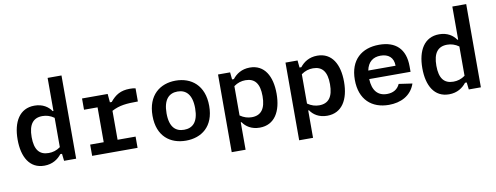

<svg xmlns="http://www.w3.org/2000/svg" viewBox="-73 -1158 4486 1738"><g transform="rotate(-10 2170.0 -289.0)"><path d="M49.5 -262C49.5 -101 113.5 12.5 248 12.5C323.5 12.5 374 -23 407.5 -65.5H423L430.5 0H541.5V-765H414V-461H407C378.5 -503.5 328 -538.5 252 -538.5C115.5 -538.5 49.5 -424.5 49.5 -262ZM178.5 -262C178.5 -379 222.5 -433 307 -433C343 -433 379 -423 414 -398V-128.5C379.5 -103.5 343.5 -93.5 306.5 -93.5C221 -93.5 178.5 -146 178.5 -262Z M924 -527.5H688.5V-424H813V-103.5H688.5V0H1106V-103.5H940.5V-369.5C1011.5 -407.5 1076.5 -413 1181.5 -413V-534C1166 -537.5 1149.5 -539 1130 -539C1044.5 -539 995.5 -508 947.5 -449.5H931Z M1810.5 -261.5C1810.5 -452 1692.5 -539.5 1550 -539.5C1407.5 -539.5 1289.5 -452 1289.5 -261.5C1289.5 -71.5 1407.5 12 1550 12C1692.5 12 1810.5 -71.5 1810.5 -261.5ZM1681.5 -262C1681.5 -133.5 1626.5 -88 1550 -88C1473.5 -88 1418.5 -133.5 1418.5 -262C1418.5 -390.5 1473.5 -439.5 1550 -439.5C1626.5 -439.5 1681.5 -390.5 1681.5 -262Z M2430.5 -265C2430.5 -425.5 2366.5 -539.5 2232 -539.5C2156.5 -539.5 2106 -504 2072.5 -461.5H2056L2049.5 -527.5H1938.5V186.5H2066V-65.5H2073C2101.5 -23 2152 12 2228 12C2364.5 12 2430.5 -102 2430.5 -265ZM2066 -128.5V-398C2100.5 -423 2136.5 -433.5 2173.5 -433.5C2259 -433.5 2301.5 -380.5 2301.5 -265C2301.5 -147.5 2257.5 -93.5 2173 -93.5C2137 -93.5 2101 -104 2066 -128.5Z M3050.5 -265C3050.5 -425.5 2986.5 -539.5 2852 -539.5C2776.5 -539.5 2726 -504 2692.5 -461.5H2676L2669.5 -527.5H2558.5V186.5H2686V-65.5H2693C2721.5 -23 2772 12 2848 12C2984.5 12 3050.5 -102 3050.5 -265ZM2686 -128.5V-398C2720.5 -423 2756.5 -433.5 2793.5 -433.5C2879 -433.5 2921.5 -380.5 2921.5 -265C2921.5 -147.5 2877.5 -93.5 2793 -93.5C2757 -93.5 2721 -104 2686 -128.5Z M3149.5 -264.5C3149.5 -82 3258.5 12 3415.5 12C3522 12 3620 -32 3657.5 -141.5L3534 -159.5C3512 -110 3469.5 -88 3415.5 -88C3330.5 -88 3283 -143.5 3279 -249H3659V-299C3659 -460 3571.5 -539.5 3420.5 -539.5C3260 -539.5 3149.5 -447.5 3149.5 -264.5ZM3284 -326.5C3300 -405.5 3349 -440 3416.5 -440C3486.5 -440 3535 -404 3535 -326.5Z M3769.5 -262C3769.5 -101 3833.5 12.5 3968 12.5C4043.5 12.5 4094 -23 4127.5 -65.5H4143L4150.5 0H4261.5V-765H4134V-461H4127C4098.5 -503.5 4048 -538.5 3972 -538.5C3835.5 -538.5 3769.5 -424.5 3769.5 -262ZM3898.5 -262C3898.5 -379 3942.5 -433 4027 -433C4063 -433 4099 -423 4134 -398V-128.5C4099.5 -103.5 4063.5 -93.5 4026.5 -93.5C3941 -93.5 3898.5 -146 3898.5 -262Z"/></g></svg>

Font: Monaspace Neon SemiBold
Style: Regular
Weight: 600
Designer: Riley Cran & the Lettermatic Team
Foundry: Lettermatic
Version: Version 1.200 (Monaspace Neon)